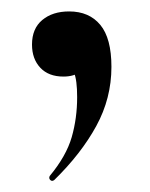

<svg xmlns="http://www.w3.org/2000/svg" viewBox="-20 -126 262 336"><path d="M101 -106Q136 -106 155.5 -82.5Q175 -59 175 -9Q175 46 148.5 94.5Q122 143 75 189Q71 192 68 189Q65 186 67 182Q96 147 105.5 114Q115 81 115 44Q115 14 109.5 1Q104 -12 94 -20L131 -27Q132 -10 121 -1Q110 8 91 8Q65 8 50.5 -7.5Q36 -23 36 -48Q36 -76 54 -91Q72 -106 101 -106Z"/></svg>

Font: Cormorant
Style: Bold
Weight: 700
Designer: Christian Thalmann (Catharsis Fonts)
Foundry: Catharsis Fonts
Version: Version 4.000